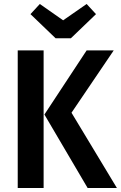

<svg xmlns="http://www.w3.org/2000/svg" viewBox="-20 -944 607 964"><path d="M415 -924 462 -873 336 -752H259L133 -873L180 -924L297 -842ZM199 -691V0H69V-691ZM551 -691 339 -378 567 0H420L203 -369L415 -691Z"/></svg>

Font: Fira Sans Condensed Medium
Style: Regular
Weight: 500
Width: 3
Designer: Carrois Corporate & Edenspiekermann AG
Foundry: Carrois Corporate GbR & Edenspiekermann AG
Version: Version 4.203;PS 004.203;hotconv 1.0.88;makeotf.lib2.5.64775